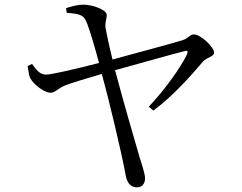

<svg xmlns="http://www.w3.org/2000/svg" viewBox="-20 -771 1040 826"><path d="M267 -716C314 -712 337 -709 349 -683C364 -652 391 -557 406 -500C308 -475 199 -449 176 -450C148 -451 132 -477 118 -496L99 -487C102 -463 105 -445 110 -435C126 -405 172 -372 198 -372C219 -372 231 -394 267 -406C288 -414 359 -436 418 -453C449 -340 500 -127 519 -26C524 10 538 35 569 35C592 35 604 19 604 -5C604 -21 591 -62 581 -93C561 -161 510 -337 475 -469C571 -495 727 -540 774 -551C786 -554 791 -553 784 -536C757 -481 692 -388 620 -312L640 -295C734 -366 811 -457 854 -507C869 -524 901 -527 901 -545C901 -567 845 -623 813 -623C798 -623 787 -604 765 -598C721 -584 558 -541 464 -515C451 -567 438 -628 434 -651C431 -677 440 -690 439 -708C438 -728 381 -751 338 -751C315 -751 290 -744 264 -736Z"/></svg>

Font: Noto Serif CJK JP
Style: Regular
Weight: 400
Designer: Ryoko NISHIZUKA 西塚涼子 (kana & ideographs); Frank Grießhammer (Latin, Greek & Cyrillic); Wenlong ZHANG 张文龙 (bopomofo); San
Foundry: Adobe Systems Incorporated
Version: Version 1.000;PS 1;hotconv 16.6.53;makeotf.lib2.5.65590